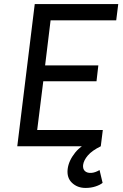

<svg xmlns="http://www.w3.org/2000/svg" viewBox="-20 -720 604 945"><path d="M65 0 151 -700H562L552 -620H229L202 -398H464L455 -320H193L163 -80H486L476 0ZM401 205Q361 205 334.5 180Q308 155 313 112Q318 71 350 31Q382 -9 449 -35L476 0Q433 21 412.5 45Q392 69 389 92Q387 112 398 122Q409 132 428.5 131Q448 130 470 117L485 180Q473 190 450.5 197.5Q428 205 401 205Z"/></svg>

Font: Inclusive Sans
Style: Italic
Weight: 400
Italic angle: -7°
Designer: Olivia King
Foundry: Olivia King
Version: Version 2.004